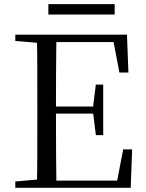

<svg xmlns="http://www.w3.org/2000/svg" viewBox="-20 -893 692 913"><path d="M210 -823.8V-873.3H525.3V-823.8ZM52.8 0V-30.1L190.9 -42.1H202.2V0ZM155.3 0Q157.3 -83.6 157.4 -167.7Q157.5 -251.7 157.5 -336.8V-391.1Q157.5 -476.1 157.4 -560.4Q157.3 -644.8 155.3 -728H248.3Q247.1 -645.2 246.6 -559.4Q246.1 -473.5 246.1 -379.9V-357.6Q246.1 -257.3 246.6 -170.7Q247.1 -84.1 248.3 0ZM202.2 0V-34.3H576.6L532.4 -8.9L565.7 -182.5H608.3L601.6 0ZM202.2 -352.7V-386.4H442.5V-352.7ZM435.8 -250.4 422.2 -361.4V-382.4L435.8 -490.8H470.8V-250.4ZM52.8 -698V-728H202.2V-686.9H190.9ZM547.7 -548 514.8 -720.9 559.3 -693H202.2V-728H583.8L590.7 -548Z"/></svg>

Font: Source Han Serif JP VF
Style: Regular
Weight: 250
Designer: Ryoko NISHIZUKA 西塚涼子 (kana & ideographs); Frank Grießhammer (Latin, Greek & Cyrillic); Wenlong ZHANG 张文龙 (bopomofo); San
Foundry: Adobe
Version: Version 2.001;hotconv 1.1.0;makeotfexe 2.6.0